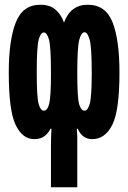

<svg xmlns="http://www.w3.org/2000/svg" viewBox="-20 -579 540 810"><path d="M367 -272Q367 -170 358.5 -141Q350 -112 337 -112Q322 -112 314 -139Q306 -166 306 -270Q306 -380 314.5 -411.5Q323 -443 337 -443Q349 -443 358 -412.5Q367 -382 367 -272ZM195 -270Q195 -170 187.5 -141Q180 -112 165 -112Q151 -112 143 -140.5Q135 -169 135 -271Q135 -384 143.5 -413Q152 -442 165 -442Q178 -442 186.5 -412.5Q195 -383 195 -270ZM250 -484Q238 -518 214 -538.5Q190 -559 150 -559Q76 -559 46.5 -484Q17 -409 17 -273Q17 -112 46 -52Q75 8 124 8Q151 8 167.5 -4.5Q184 -17 193 -36H197Q196 -11 195.5 1Q195 13 195 32V211H306V32Q306 13 306 1Q306 -11 304 -36H308Q327 8 369 8Q423 8 453.5 -52Q484 -112 484 -273Q484 -410 455 -484.5Q426 -559 350 -559Q278 -559 250 -484Z"/></svg>

Font: Noto Sans Mono UI Condensed ExtraBold
Style: Regular
Weight: 800
Width: 3
Designer: Monotype Design team
Foundry: Monotype Imaging Inc.
Version: 1.000